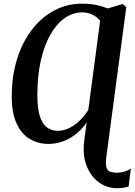

<svg xmlns="http://www.w3.org/2000/svg" viewBox="-20 -773 733 1046"><path d="M618.5 252.5Q562.5 252.5 517.8 219.8Q473 187 450.8 127.5Q428.5 68 439.5 -11.5L452 -105.5Q411.5 -48.5 357.8 -18.8Q304 11 243.5 11Q188 11 142.8 -15.5Q97.5 -42 70.8 -99.2Q44 -156.5 44 -247.5Q44 -358 72.8 -450.5Q101.5 -543 153.5 -610.8Q205.5 -678.5 275.2 -715.8Q345 -753 427 -753Q470 -753 504 -746Q538 -739 567 -727L643.5 -750H650.5L668 -734L558.5 87.5Q553 132.5 564.8 150.2Q576.5 168 617 168Q637 168 656.5 162.5Q676 157 693 145L680.5 244Q669.5 247 652.2 249.8Q635 252.5 618.5 252.5ZM294.5 -60.5Q338.5 -60.5 381 -88.8Q423.5 -117 461 -173.5L525.5 -659.5Q510 -680 484.5 -692.8Q459 -705.5 428 -705.5Q376.5 -705.5 332.2 -674.2Q288 -643 254.5 -584.2Q221 -525.5 202.2 -442.5Q183.5 -359.5 183.5 -256Q183.5 -179 198.2 -136.5Q213 -94 238.2 -77.2Q263.5 -60.5 294.5 -60.5Z"/></svg>

Font: Merriweather 48pt SemiBold
Style: Italic
Weight: 600
Italic angle: -7.8°
Designer: Eben Sorkin
Foundry: Eben Sorkin
Version: Version 2.101